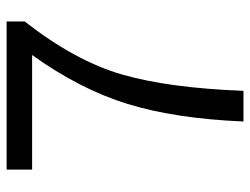

<svg xmlns="http://www.w3.org/2000/svg" viewBox="-110 -664 774 595"><g transform="rotate(-90 277.5 -367.0)"><path d="M198 0Q207 -212 252.5 -359.5Q298 -507 404 -655H49V-734H508V-678Q386 -522 344 -377.5Q302 -233 293 0Z"/></g></svg>

Font: Swei Fan Sans CJK TC
Style: Regular
Weight: 400
Version: Version 2.130